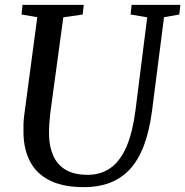

<svg xmlns="http://www.w3.org/2000/svg" viewBox="-20 -763 765 793"><path d="M657.5 -692 608 -306Q597 -221 573.8 -160.5Q550.5 -100 515 -62.5Q479.5 -25 432.5 -7.5Q385.5 10 328 10Q241 10 186 -17.5Q131 -45 104.8 -94.8Q78.5 -144.5 77 -211Q76.5 -229.5 77 -249.5Q77.5 -269.5 80.5 -290.5L134 -692L69 -703L73 -743H326L321.5 -703L241.5 -691.5L188 -298.5Q185 -272 183.5 -248.8Q182 -225.5 182.5 -205.5Q183.5 -157 200 -119.8Q216.5 -82.5 251.2 -61.8Q286 -41 342.5 -41Q397.5 -41 437.5 -70Q477.5 -99 502.8 -158Q528 -217 539.5 -307L588 -691.5L519.5 -703L523.5 -743H725L720.5 -703Z"/></svg>

Font: Merriweather 36pt
Style: Italic
Weight: 400
Italic angle: -7.8°
Version: Version 2.101